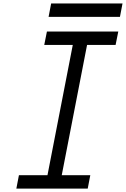

<svg xmlns="http://www.w3.org/2000/svg" viewBox="-20 -1101 735 1121"><path d="M278.6 -1080.7H695.3L680.3 -1002.6H263.7ZM670.6 -916.7 654.9 -838.5H488.3L340.5 -78.1H507.2L492.2 0H75.5L90.5 -78.1H257.2L404.9 -838.5H238.3L253.9 -916.7Z"/></svg>

Font: Monoid
Style: Italic
Weight: 400
Width: 4
Italic angle: -11°
Monospace: yes
Version: Version 0.61